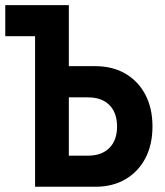

<svg xmlns="http://www.w3.org/2000/svg" viewBox="-25 -713 631 733"><path d="M231 0V-118.7H310.5Q363.3 -118.7 392.6 -148.2Q421.9 -177.7 421.9 -230Q421.9 -282.7 392.6 -312Q363.3 -341.3 310.5 -341.3H221.2V-460.4H338.9Q404.9 -460.4 453.8 -431.8Q502.8 -403.2 530 -351.5Q557.1 -299.8 557.1 -230.2Q557.1 -160.6 530 -108.9Q502.8 -57.2 453.8 -28.6Q404.9 0 338.9 0ZM108.9 0V-693.4H237.8V0ZM-4.9 -574.7V-693.4H153.3V-574.7Z"/></svg>

Font: Cascadia Mono
Style: Regular
Weight: 400
Monospace: yes
Designer: Aaron Bell
Foundry: Saja Typeworks
Version: Version 2404.023